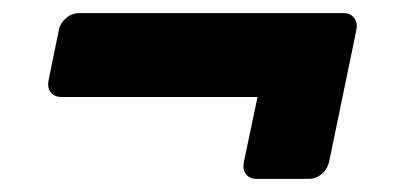

<svg xmlns="http://www.w3.org/2000/svg" viewBox="-20 -407 611 293"><path d="M372 -134Q361 -134 355.5 -141Q350 -148 352 -159L373 -259H74Q63 -259 57.5 -266Q52 -273 54 -284L70 -362Q72 -372 81 -379.5Q90 -387 101 -387H505Q515 -387 520.5 -379.5Q526 -372 524 -362L482 -159Q479 -148 470.5 -141Q462 -134 451 -134Z"/></svg>

Font: Rubik Light
Style: Bold Italic
Weight: 700
Italic angle: -12°
Version: Version 2.104